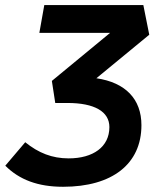

<svg xmlns="http://www.w3.org/2000/svg" viewBox="-20 -713 626 743"><path d="M224.1 9.8C414.6 9.8 527.3 -78.6 527.3 -228.5C527.3 -329.6 465.8 -393.6 353 -410.2L557.6 -578.6L534.7 -693.4H151.4L132.3 -585.9H406.2L180.7 -399.9L193.8 -314.5H241.2C345.7 -314.5 403.3 -281.2 403.3 -221.2C403.3 -144.5 340.3 -100.1 245.6 -100.1C181.6 -100.1 128.9 -121.1 77.6 -162.6L0.5 -71.8C54.7 -17.6 126.5 9.8 224.1 9.8Z"/></svg>

Font: Cascadia Mono SemiBold
Style: Italic
Weight: 600
Italic angle: -10°
Monospace: yes
Designer: Aaron Bell
Foundry: Saja Typeworks
Version: Version 2404.023